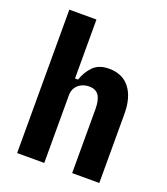

<svg xmlns="http://www.w3.org/2000/svg" viewBox="-136 -836 812 931"><g transform="rotate(20 270.0 -370.0)"><path d="M61 0V-740H201V-436H217Q230 -477 259 -507Q288 -537 341 -537Q411 -537 448 -489Q485 -441 485 -357V0H345V-330Q345 -377 329.5 -400Q314 -423 280 -423Q259 -423 241 -414.5Q223 -406 212 -389.5Q201 -373 201 -349V0Z"/></g></svg>

Font: IBM Plex Sans Condensed
Style: Bold
Weight: 700
Width: 3
Designer: Mike Abbink, Paul van der Laan, Pieter van Rosmalen
Foundry: Bold Monday
Version: Version 3.201